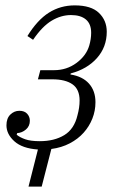

<svg xmlns="http://www.w3.org/2000/svg" viewBox="-20 -544 447 714"><path d="M121 12Q63 8 33.5 -18.5Q4 -45 4 -78Q4 -104 18.5 -118Q33 -132 52 -132Q71 -132 81 -121Q91 -110 91 -95Q91 -75 76.5 -62.5Q62 -50 44 -49L42 -43Q54 -33 74 -26Q94 -19 128 -19Q182 -19 219 -41.5Q256 -64 268 -115Q276 -144 276 -170Q276 -212 249.5 -230.5Q223 -249 175 -249H121L130 -283H181Q228 -283 264.5 -310Q301 -337 312 -375Q319 -399 319 -422Q319 -455 299.5 -471.5Q280 -488 244 -488Q207 -488 172 -467Q137 -446 103 -396L82 -410Q119 -470 162 -497Q205 -524 258 -524Q319 -524 348 -496Q377 -468 377 -426Q377 -369 340.5 -328Q304 -287 243 -271L242 -267Q287 -260 311 -233Q335 -206 335 -164Q335 -132 323.5 -103Q312 -74 291 -50.5Q270 -27 239.5 -11Q209 5 171 10L135 150H86Z"/></svg>

Font: IBM Plex Serif Light
Style: Italic
Weight: 300
Italic angle: -14°
Designer: Mike Abbink, Paul van der Laan, Pieter van Rosmalen
Foundry: Bold Monday
Version: Version 3.001